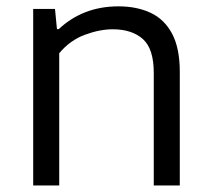

<svg xmlns="http://www.w3.org/2000/svg" viewBox="-20 -570 648 590"><path d="M82 0V-542.5H149L155 -480.5H160.5Q235.5 -550.5 344 -550.5Q400 -550.5 442.5 -530.8Q485 -511 508.8 -466.5Q532.5 -422 532.5 -349V0H452.5V-346Q452.5 -420.5 418.8 -450.2Q385 -480 326.5 -480Q286.5 -480 241 -463.2Q195.5 -446.5 162 -406.5V0Z"/></svg>

Font: Encode Sans Semi Expanded
Style: Regular
Weight: 400
Width: 6
Designer: Multiple Designers
Foundry: Impallari Type
Version: Version 3.000; ttfautohint (v1.8.3) -l 8 -r 50 -G 200 -x 14 